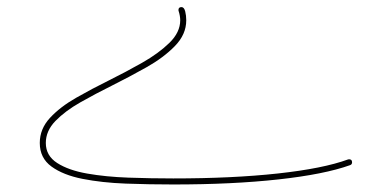

<svg xmlns="http://www.w3.org/2000/svg" viewBox="-20 -521 1078 528"><path d="M479 -501.5Q486.3 -501.5 489.3 -489.7Q492.2 -478 492.2 -465.3Q492.2 -426.3 460.9 -394.3Q429.7 -362.3 382.3 -335.7Q335 -309.1 287.1 -285.2Q242.7 -263.2 200.9 -239.5Q159.2 -215.8 132.6 -188.5Q106 -161.1 106 -127.9Q106 -92.8 137.2 -72.8Q168.5 -52.7 219.7 -43.7Q271 -34.7 333 -32.5Q395 -30.3 456.5 -30.3Q618.7 -30.3 743.9 -43.9Q869.1 -57.6 937 -82.5Q938 -83 939.9 -83Q948.2 -83 948.2 -74.7Q948.2 -68.8 942.9 -66.9Q872.1 -41.5 745.8 -27.6Q619.6 -13.7 456.5 -13.7Q390.6 -13.7 325.4 -16.1Q260.3 -18.6 207 -29.1Q153.8 -39.6 121.6 -63Q89.4 -86.4 89.4 -127.9Q89.4 -166.5 117.4 -196.8Q145.5 -227.1 189.2 -252Q232.9 -276.9 279.3 -299.8Q325.7 -322.8 370.8 -348.4Q416 -374 445.8 -403.1Q475.6 -432.1 475.6 -465.3Q475.6 -477.1 471.2 -490.7Q470.7 -491.2 470.7 -493.2Q470.7 -501.5 479 -501.5Z"/></svg>

Font: Mikhak-FD Thin
Style: Regular
Weight: 100
Designer: Amin Abedi
Version: Version 3.2